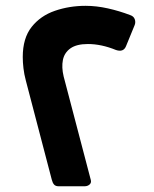

<svg xmlns="http://www.w3.org/2000/svg" viewBox="-20 -644 538 669"><path d="M183.8 5Q173.8 5 168.4 -0.9Q163.1 -6.9 160.4 -18L70 -363.4Q64.1 -385.5 61.7 -406.4Q59.3 -427.3 59.3 -445.5Q59.3 -511 90.2 -550.1Q121.1 -589.1 171.4 -606.4Q221.6 -623.7 278.1 -623.7Q315.9 -623.7 355.8 -614.8Q395.7 -605.9 433.1 -591.6Q445.6 -587.6 449.4 -577.4Q453.2 -567.1 449.4 -557L419 -482.9Q410.1 -461.1 384.1 -469.8Q333.2 -490.6 286.2 -490.6Q246.9 -490.6 225.6 -475.6Q204.4 -460.6 199.2 -435.2Q194.1 -409.8 201.7 -377.9L296.5 -16.5Q298.9 -6.9 291.9 -0.9Q284.9 5 275 5Z"/></svg>

Font: Rubik Light
Style: Italic
Weight: 300
Italic angle: -12°
Designer: Hubert and Fischer
Foundry: Hubert and Fischer
Version: Version 2.300;gftools[0.9.30]